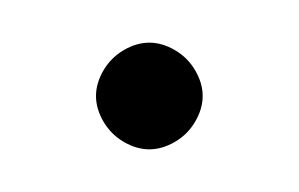

<svg xmlns="http://www.w3.org/2000/svg" viewBox="-20 -235 140 90"><path d="M25 -190Q25 -184 28.5 -178Q32 -172 38 -168.5Q44 -165 50 -165Q56 -165 62 -168.5Q68 -172 71.5 -178Q75 -184 75 -190Q75 -196 71.5 -202Q68 -208 62 -211.5Q56 -215 50 -215Q44 -215 38 -211.5Q32 -208 28.5 -202Q25 -196 25 -190Z"/></svg>

Font: Linefont ExtraLight
Style: Regular
Weight: 250
Monospace: yes
Version: Version 3.002;gftools[0.9.33]